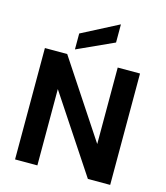

<svg xmlns="http://www.w3.org/2000/svg" viewBox="-136 -1060 1007 1164"><g transform="rotate(15 367.5 -478.5)"><path d="M666 0H526L209 -479V0H69V-699H209L526 -219V-699H666ZM477 -843 247 -738V-838L477 -957Z"/></g></svg>

Font: MSTAGE SemiBold
Style: Regular
Weight: 600
Designer: Ninad Kale (Devanagari), Jonny Pinhorn (Latin)
Foundry: Indian Type Foundry
Version: 4.004